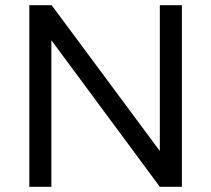

<svg xmlns="http://www.w3.org/2000/svg" viewBox="-20 -720 814 740"><path d="M93 0V-700H179L596 -138V-700H681V0H596L178 -565V0Z"/></svg>

Font: Figtree
Style: Regular
Weight: 400
Designer: Erik Kennedy
Foundry: Erik Kennedy
Version: Version 2.002